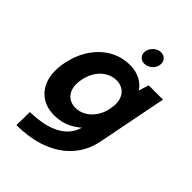

<svg xmlns="http://www.w3.org/2000/svg" viewBox="-254 -795 1105 1105"><g transform="rotate(45 299.0 -242.5)"><path d="M470 -500H586L502 -74Q485 11 431 72.5Q377 134 291 167Q205 200 93 200L95 92Q216 90 287 49Q358 8 373 -69V-71L391 -77Q361 -42 314 -17.5Q267 7 208 7Q143 7 99 -25Q55 -57 38 -114.5Q21 -172 37 -250Q53 -328 92.5 -386Q132 -444 188.5 -475.5Q245 -507 311 -507Q345 -507 372.5 -497.5Q400 -488 419.5 -472.5Q439 -457 450 -438ZM174 -250Q161 -187 186.5 -148.5Q212 -110 264 -110Q296 -110 325.5 -126.5Q355 -143 377.5 -175Q400 -207 408 -250Q417 -295 407.5 -326Q398 -357 374.5 -373.5Q351 -390 320 -390Q285 -390 254.5 -372.5Q224 -355 203 -323.5Q182 -292 174 -250ZM363 -570Q340 -570 326.5 -586.5Q313 -603 318 -627Q323 -651 342.5 -668Q362 -685 386 -685Q410 -685 423.5 -668Q437 -651 432 -627Q428 -603 407.5 -586.5Q387 -570 363 -570Z"/></g></svg>

Font: Albert Sans
Style: Bold Italic
Weight: 700
Italic angle: -11.25°
Designer: Andreas Rasmussen
Foundry: a.Foundry
Version: Version 1.025